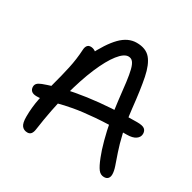

<svg xmlns="http://www.w3.org/2000/svg" viewBox="-159 -871 1043 1041"><g transform="rotate(30 363.0 -350.0)"><path d="M618.2 9.4Q596.2 9.4 581.6 -9.5Q567 -28.4 549.8 -72.4Q535.2 -108.8 520.9 -161.7Q506.6 -214.6 495.7 -273.6Q484.8 -332.6 478.8 -386Q471.8 -451.4 465.9 -497Q460 -542.6 453 -570.2Q446 -597.8 435.4 -610.7Q424.8 -623.6 407.4 -623.6Q379.8 -623.6 346.5 -581.4Q313.2 -539.2 279.9 -461Q246.6 -382.8 218 -273.8Q189.4 -164.8 170.6 -31.4Q168.2 -12.4 160.4 -2.2Q152.6 8 137.6 8Q115.2 8 102.7 -7.7Q90.2 -23.4 90.2 -63.2Q90.2 -121 101.7 -178.7Q113.2 -236.4 129.1 -294.2Q145 -352 158 -411.4Q171 -470.8 174.2 -531Q175 -547.6 182.2 -557.4Q189.4 -567.2 204 -567.2Q218 -567.2 231.2 -559.1Q244.4 -551 254.8 -534L218.2 -523.8Q264.2 -617 309.8 -663.6Q355.4 -710.2 409 -710.2Q467 -710.2 496 -676.2Q525 -642.2 539.3 -571.5Q553.6 -500.8 565.2 -389Q574.6 -305.8 588.7 -245.7Q602.8 -185.6 617.1 -144Q631.4 -102.4 641.1 -74.2Q650.8 -46 650.8 -25.4Q650.8 -9 642.5 0.2Q634.2 9.4 618.2 9.4ZM82.8 -187.2Q60.8 -187.2 50.4 -196.8Q40 -206.4 40 -222.4Q40 -235 47.8 -243.5Q55.6 -252 74.6 -259.4Q182.8 -299.6 322.8 -319Q462.8 -338.4 625.2 -338.4Q660.2 -338.4 672.7 -328.3Q685.2 -318.2 685.2 -299.2Q685.2 -278.6 666.2 -265.1Q647.2 -251.6 610.2 -251.6Q495.4 -251.6 417 -245.2Q338.6 -238.8 286.4 -229.3Q234.2 -219.8 199.2 -209.9Q164.2 -200 137.5 -193.6Q110.8 -187.2 82.8 -187.2Z"/></g></svg>

Font: Shantell Sans Light
Style: Regular
Weight: 300
Designer: Stephen Nixon, Anya Danilova, Shantell Martin
Foundry: Arrow Type
Version: Version 1.011;[c5ecc13dd]